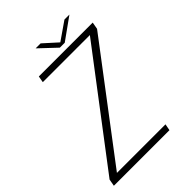

<svg xmlns="http://www.w3.org/2000/svg" viewBox="-223 -782 872 872"><g transform="rotate(-45 212.5 -346.0)"><path d="M-18 0H339L345 -31.5H32V-30L432 -558L438 -592H92L86.5 -561H390V-562.5L-12 -33.5ZM252 -617H283.5L389 -692.5H357L270.5 -632.5L204 -692.5H172Z"/></g></svg>

Font: Anybody UltraCondensed Thin ExtraLight
Style: Italic
Weight: 250
Italic angle: -10°
Version: Version 1.111